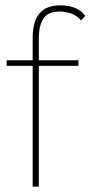

<svg xmlns="http://www.w3.org/2000/svg" viewBox="-20 -697 338 717"><path d="M102 0V-451H5V-472H102V-556Q102 -616 127 -646.5Q152 -677 207 -677Q241 -677 266 -664.5Q291 -652 298 -637L283 -621Q262 -643 240 -648.5Q218 -654 205 -654Q158 -654 141.5 -627Q125 -600 125 -556V-472H273V-451H125V0Z"/></svg>

Font: Lil Grotesk Thin
Style: Regular
Weight: 100
Designer: Bastien Sozeau
Foundry: NBR — Bastien Sozeau
Version: Version 3.003; ttfautohint (v1.8.4.7-5d5b);gftools[0.9.33]